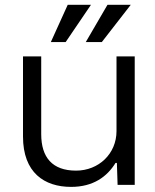

<svg xmlns="http://www.w3.org/2000/svg" viewBox="-20 -749 629 778"><path d="M456.5 0H525.9V-520.5H452.1V-217.8C452.1 -126 379.9 -57.6 288.1 -57.6C191.9 -57.6 147 -111.3 147 -205.6V-520.5H73.2V-195.8C73.2 -49.3 159.7 8.3 268.1 8.3C357.9 8.3 414.1 -33.2 448.2 -88.9H453.6ZM186 -578.6H246.1L348.6 -729.5H254.4ZM327.6 -578.6H392.6L509.8 -729.5H415.5Z"/></svg>

Font: Faust Sans
Style: Regular
Weight: 400
Designer: Andreas Faust
Version: Version 1.003;Glyphs 3.1.2 (3151)